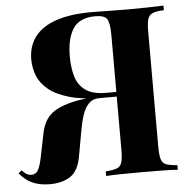

<svg xmlns="http://www.w3.org/2000/svg" viewBox="-71 -759 820 825"><g transform="rotate(-5 339.0 -347.0)"><path d="M664 -708V-688Q632 -687 616 -680.5Q600 -674 594.5 -656.5Q589 -639 589 -602V-106Q589 -70 594.5 -52Q600 -34 616 -28Q632 -22 664 -20V0Q639 -2 596.5 -2.5Q554 -3 506 -3Q465 -3 423 -2.5Q381 -2 355 0V-20Q386 -22 402.5 -28Q419 -34 424.5 -52Q430 -70 430 -106V-602Q430 -654 418.5 -671Q407 -688 368 -688Q300 -688 272 -645Q244 -602 244 -525Q244 -478 255 -439.5Q266 -401 297 -378.5Q328 -356 387 -356H473Q473 -356 473 -346Q473 -336 473 -336H377Q288 -336 230 -352Q172 -368 138.5 -395Q105 -422 91.5 -456Q78 -490 78 -527Q78 -584 108.5 -624.5Q139 -665 200.5 -686Q262 -707 355 -707Q374 -707 418.5 -706Q463 -705 512 -705Q554 -705 596.5 -706Q639 -707 664 -708ZM467 -353 465 -336H357Q326 -336 308.5 -317.5Q291 -299 281 -267.5Q271 -236 264 -194L246 -94Q235 -32 200 -9Q165 14 112 14Q69 14 38 0.5Q7 -13 -19 -44L-5 -56Q5 -45 13.5 -39.5Q22 -34 35 -33Q54 -33 64 -49Q74 -65 82 -105L103 -208Q116 -272 162 -300Q208 -328 294 -339Q313 -342 332 -344Q351 -346 382.5 -348.5Q414 -351 467 -353Z"/></g></svg>

Font: Playfair Display
Style: Bold
Weight: 700
Designer: Claus Eggers Sørensen
Foundry: Claus Eggers Sørensen
Version: Version 1.203